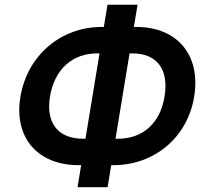

<svg xmlns="http://www.w3.org/2000/svg" viewBox="-20 -760 879 810"><path d="M408.7 -646.3C239 -646.3 95.9 -529.1 66.1 -351.6C37.3 -177.2 141 -63.2 311.8 -63.2H322.4L307.2 29.8H433.9L449.2 -63.2H458.8C629.3 -63.2 771 -178.6 799 -351.9C828.5 -529.1 726.2 -646.3 555.8 -646.3H544.7L560.4 -740.1H433.6L418 -646.3ZM190.7 -351.6C210.2 -469.8 286.9 -534.8 390.3 -534.8H399.9L340.6 -174.7H330.3C228 -174.7 172.6 -237.9 190.7 -351.6ZM467.3 -174.7 526.6 -534.8H537.6C641 -534.8 693.5 -469.5 674 -351.9C655.9 -239 581 -174.7 478 -174.7Z"/></svg>

Font: Margiela Sans Semi Bold
Style: Italic
Weight: 600
Italic angle: -9.39999°
Designer: Stefan Endress, Andreas Faust
Version: Version 1.100;FEAKit 1.0